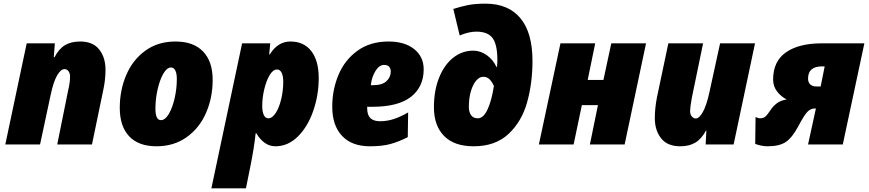

<svg xmlns="http://www.w3.org/2000/svg" viewBox="-20 -790 4750 1050"><path d="M126 -553H280L274 -477H278Q302 -523 335.5 -543Q369 -563 418 -563Q488 -563 522.5 -519.5Q557 -476 557 -408Q557 -353 544 -294L483 0H293L354 -302Q363 -338 363 -372Q363 -391 354 -401.5Q345 -412 333 -412Q312 -412 292 -377Q272 -342 257 -271L199 0H9Z M635 -200Q635 -297 670.5 -380Q706 -463 775 -513Q844 -563 940 -563Q1038 -563 1090.5 -508.5Q1143 -454 1143 -353Q1143 -256 1107 -173Q1071 -90 1001 -40Q931 10 836 10Q738 10 686.5 -44.5Q635 -99 635 -200ZM947 -358Q947 -389 938.5 -405Q930 -421 915 -421Q893 -421 873.5 -387.5Q854 -354 842 -301.5Q830 -249 830 -195Q830 -133 860 -133Q883 -133 903 -166.5Q923 -200 935 -252.5Q947 -305 947 -358Z M1304 -553H1458L1452 -492H1455Q1499 -563 1568 -563Q1642 -563 1682.5 -510.5Q1723 -458 1723 -363Q1723 -270 1693 -183.5Q1663 -97 1609 -43.5Q1555 10 1486 10Q1454 10 1427.5 -9Q1401 -28 1382 -61H1378Q1370 17 1349 121L1325 240H1136ZM1529 -343Q1529 -375 1520 -392.5Q1511 -410 1495 -410Q1473 -410 1454.5 -379Q1436 -348 1425 -301Q1414 -254 1414 -210Q1414 -180 1422.5 -161.5Q1431 -143 1447 -143Q1469 -143 1488 -172.5Q1507 -202 1518 -248.5Q1529 -295 1529 -343Z M1797 -206Q1797 -300 1831.5 -381.5Q1866 -463 1935.5 -513Q2005 -563 2105 -563Q2193 -563 2245 -521.5Q2297 -480 2297 -411Q2297 -315 2227.5 -260.5Q2158 -206 2016 -206H1988V-198Q1988 -161 2005.5 -144Q2023 -127 2059 -127Q2097 -127 2133.5 -139Q2170 -151 2212 -175L2210 -40Q2161 -15 2115.5 -2.5Q2070 10 2003 10Q1904 10 1850.5 -47Q1797 -104 1797 -206ZM2019 -324Q2070 -324 2093.5 -346Q2117 -368 2117 -399Q2117 -415 2108 -425Q2099 -435 2081 -435Q2053 -435 2032.5 -400.5Q2012 -366 2008 -324Z M2353 -203Q2353 -294 2381 -364.5Q2409 -435 2458 -474Q2507 -513 2568 -513Q2608 -513 2642.5 -488Q2677 -463 2695 -424H2698Q2700 -446 2700 -462Q2700 -546 2674 -581.5Q2648 -617 2585 -617Q2543 -617 2494 -596L2459 -741Q2502 -755 2541 -762.5Q2580 -770 2635 -770Q2760 -770 2826 -690.5Q2892 -611 2892 -457Q2892 -335 2862.5 -230Q2833 -125 2761 -57.5Q2689 10 2570 10Q2464 10 2408.5 -46.5Q2353 -103 2353 -203ZM2681 -320Q2671 -342 2657.5 -356Q2644 -370 2622 -370Q2602 -370 2584 -349Q2566 -328 2555 -290.5Q2544 -253 2544 -204Q2544 -178 2556 -160.5Q2568 -143 2593 -143Q2624 -143 2646.5 -192Q2669 -241 2681 -320Z M3045 -553H3235L3194 -353H3280L3323 -553H3513L3396 0H3206L3250 -215H3162L3117 0H2927Z M3561 -145Q3561 -197 3573 -259L3635 -553H3825L3763 -253Q3754 -202 3754 -182Q3754 -164 3763.5 -153Q3773 -142 3785 -142Q3804 -142 3824 -178Q3844 -214 3859 -283L3918 -553H4109L3992 0H3839L3843 -76H3841Q3816 -30 3782.5 -10Q3749 10 3700 10Q3630 10 3595.5 -33.5Q3561 -77 3561 -145Z M4110 -3 4112 -150Q4127 -143 4136 -143Q4154 -143 4165 -152Q4176 -161 4193 -187Q4209 -211 4229.5 -226Q4250 -241 4282 -246Q4251 -262 4229.5 -290Q4208 -318 4208 -355Q4208 -455 4278.5 -504Q4349 -553 4474 -553H4707L4589 0H4399L4442 -197H4438Q4412 -197 4394 -177Q4376 -157 4346 -100Q4313 -38 4278 -14Q4243 10 4178 10Q4146 10 4110 -3ZM4468 -317 4490 -427H4476Q4399 -427 4399 -360Q4399 -340 4411 -328.5Q4423 -317 4446 -317Z"/></svg>

Font: Noto Sans Display Black
Style: Italic
Weight: 900
Italic angle: -12°
Designer: Monotype Design team
Foundry: Monotype Imaging Inc.
Version: Version 1.000